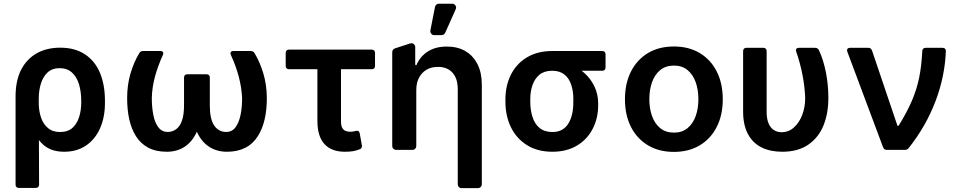

<svg xmlns="http://www.w3.org/2000/svg" viewBox="-20 -801 5129 1026"><path d="M63.2 185.4V-285.5Q63.2 -370.4 93 -428.3Q122.9 -486.2 176.3 -516.2Q229.8 -546.2 301.5 -546.2Q381 -546.2 434.7 -510.3Q488.3 -474.4 514.6 -410.7Q540.8 -346.9 540.8 -262.8V-252.8Q541.2 -175.8 514.9 -115.8Q488.3 -55.8 439.1 -22.9Q389.9 9.9 323.2 9.9Q262.8 9.9 223.7 -17.8Q204.5 -31.2 187.9 -52.6L188.9 185.4Q188.9 193.9 184.3 198.5Q179.7 203.1 171.2 203.1H81Q72.4 203.1 67.8 198.5Q63.2 193.9 63.2 185.4ZM187.1 -243.3Q188.2 -204.9 199.6 -171.7Q210.9 -138.5 236 -117Q261 -95.5 300.8 -95.5Q343 -95.5 367.9 -118.3Q391.3 -139.9 402.7 -175.2Q414.1 -210.6 414.1 -252.8V-262.8Q414.1 -308.6 402.7 -349.1Q390.3 -390.3 364.5 -413.5Q338.8 -436.8 298.7 -436.8Q258.9 -436.8 234 -413.7Q210.2 -391.3 198.9 -355.3Q187.5 -319.2 187.1 -276.6Z M1032 -96.9Q1008.2 -44.4 967.3 -17.2Q926.5 9.9 871.1 9.9Q813.2 9.9 772 -11.9Q730.8 -33.7 705.6 -74.6Q659.4 -148.8 659.4 -277Q659.4 -347.3 677.2 -407.8Q695 -468.4 724.1 -516.7Q727.6 -523.1 732.8 -525.7Q737.9 -528.4 745.4 -528.4H837Q844.5 -528.4 848.5 -525.2Q852.6 -522 852.6 -516.3Q852.6 -512.4 850.5 -507.5Q823.2 -447.4 807.9 -390.6Q792.6 -333.8 791.2 -277Q791.2 -229 799 -188.9Q807.2 -145.2 826.3 -120.6Q845.5 -95.9 876.1 -95.9Q900.9 -95.9 920.5 -110.1Q963.4 -140.3 963.4 -237.9V-386.4Q963.4 -394.9 968 -399.5Q972.7 -404.1 981.2 -404.1H1083.5Q1092 -404.1 1096.6 -399.5Q1101.2 -394.9 1101.2 -386.4V-237.9Q1101.2 -164.1 1124.8 -130Q1148.4 -95.9 1188.6 -95.9Q1220.5 -95.9 1239 -121.4Q1256.7 -145.6 1265.3 -186.1Q1273.8 -226.6 1273.8 -277Q1268.8 -387.1 1213.8 -507.5Q1211.6 -512.4 1211.6 -516.3Q1211.6 -522 1215.6 -525.2Q1219.5 -528.4 1226.9 -528.4H1319.6Q1333.8 -528.4 1340.6 -516.7Q1369.7 -467.7 1387.6 -407.1Q1405.5 -346.6 1405.9 -277Q1405.9 -149.9 1358.7 -74.6Q1305.8 9.9 1192.8 9.9Q1137.4 9.9 1096.4 -17.4Q1055.4 -44.7 1032 -96.9Z M1676.1 -156.2V-431.1H1524.5Q1516 -431.1 1511.4 -435.7Q1506.7 -440.3 1506.7 -448.9V-518.1Q1506.7 -526.6 1511.4 -531.2Q1516 -535.9 1524.5 -535.9H1966.3Q1974.8 -535.9 1979.4 -531.2Q1984 -526.6 1984 -518.1V-448.9Q1984 -440.3 1979.4 -435.7Q1974.8 -431.1 1966.3 -431.1H1802.2V-154.1Q1802.2 -129.6 1808.9 -117.5Q1815.3 -106.2 1826 -101.6Q1836.6 -96.9 1851.6 -96.9Q1866.5 -96.9 1881 -101.2Q1884.9 -102.3 1887.8 -102.3Q1899.5 -102.3 1902.3 -88.1L1913.7 -25.2Q1914.1 -23.4 1914.1 -19.9Q1914.1 -8.2 1902.7 -3.6Q1884.6 3.9 1866.1 6.9Q1847.7 9.9 1823.2 9.9Q1751.4 9.9 1713.8 -31.1Q1676.1 -72.1 1676.1 -156.2Z M2426.1 183.9V-327.1Q2426.1 -332 2425.4 -340.6Q2422.6 -382.1 2402 -408L2401.3 -408.7L2400.2 -410.2Q2397.7 -412.6 2397.7 -412.6Q2371.8 -441.8 2326 -443.5H2320Q2285.2 -443.5 2260.3 -429Q2234.4 -414.1 2219.5 -386.4Q2204.5 -358.7 2204.5 -319.2V-20.6Q2204.5 -12.1 2198.5 -6Q2192.5 0 2183.6 0H2096.6Q2088.1 0 2082 -6Q2076 -12.1 2076 -20.6V-522.4Q2076 -529.1 2079.9 -534.6Q2083.8 -540.1 2090.2 -542.3L2171.5 -568.9Q2174.7 -570 2178.3 -570Q2186.8 -570 2192.8 -563.9Q2198.9 -557.9 2198.9 -549.4V-456.3Q2198.9 -454.9 2200.1 -453.7Q2201.3 -452.4 2202.8 -452.4Q2205.3 -452.4 2206.3 -454.9Q2206.3 -455.3 2207 -456.7L2208.1 -459.2L2209.5 -462.4L2210.6 -464.5L2212.4 -467.7L2213.4 -469.8Q2213.8 -470.5 2214.1 -471.2Q2214.5 -471.9 2215.2 -472.7Q2215.9 -474.1 2216.6 -474.8Q2217 -475.9 2218.4 -478L2219.5 -480.1L2221.6 -482.6Q2222.3 -484 2223 -484.7Q2223 -485.1 2224.8 -487.6L2226.2 -489.3L2228.3 -492.2L2230.1 -494L2232.2 -496.8Q2233 -497.2 2233.7 -498.6Q2235.1 -499.6 2236.2 -501.1Q2236.2 -501.1 2237.9 -502.8L2240.4 -505.3L2241.8 -506.7L2244.7 -509.2L2246.4 -510.7Q2246.4 -510.7 2249.3 -513.5L2250.7 -514.6L2253.9 -517.4L2255.3 -518.5Q2256.7 -519.2 2259.6 -521.3L2260.3 -522L2265.3 -525.2Q2306.5 -552.2 2367.9 -552.2Q2424.4 -552.2 2466.3 -528.4Q2503.6 -506.7 2525.2 -469.5Q2525.9 -468 2531.6 -458.1Q2554.7 -412.6 2554.7 -347.7V183.9Q2554.7 192.5 2548.5 198.5Q2542.3 204.5 2533.7 204.5H2446.7Q2438.2 204.5 2432.2 198.5Q2426.1 192.5 2426.1 183.9ZM2279.5 -634.2Q2279.5 -625.7 2285.5 -619.5Q2291.5 -613.3 2300.1 -613.3H2339.8Q2345.9 -613.3 2351 -616.7Q2356.2 -620 2359 -625.7L2415.5 -752.1Q2417.3 -756.7 2417.3 -760.3Q2417.3 -768.8 2411.2 -775Q2405.2 -781.2 2396.3 -781.2H2324.9Q2317.5 -781.2 2311.8 -776.5Q2306.1 -771.7 2304.7 -764.6L2279.8 -638.1Q2279.5 -636.7 2279.5 -634.2Z M2795.8 -25.6Q2740.1 -60.4 2710.4 -120.9Q2680.8 -181.5 2680.8 -258.5V-269.9Q2680.8 -343 2710.2 -402Q2740.4 -461.6 2796.7 -495Q2853 -528.4 2930.8 -528.4H3198.2Q3206.7 -528.4 3211.3 -523.8Q3215.9 -519.2 3215.9 -510.7V-440.7Q3215.9 -432.2 3211.3 -427.6Q3206.7 -422.9 3198.2 -422.9H3088.1Q3094.8 -418.3 3102.3 -411.2Q3137.1 -380.3 3156.8 -338.4Q3176.5 -296.5 3176.5 -248.6V-238.6Q3176.5 -171.2 3148.1 -114.3Q3118.6 -56.1 3063.2 -23.1Q3007.8 9.9 2932.2 9.9Q2851.6 9.9 2795.8 -25.6ZM2825.3 -176.8Q2837.4 -138.1 2863.8 -116.8Q2890.3 -95.5 2932.2 -95.5Q2988.6 -95.5 3016.5 -139.7Q3044.4 -183.9 3043.7 -258.5V-269.9Q3044.4 -311.1 3033 -345.9Q3021.7 -382.5 2996.3 -402.7Q2970.9 -422.9 2930.8 -422.9Q2888.8 -422.9 2862.9 -402Q2838.1 -381.4 2825.8 -347.1Q2813.6 -312.9 2813.6 -269.9V-258.5Q2813.6 -213.8 2825.3 -176.8Z M3319.6 -270.6Q3319.6 -355.1 3351.7 -418.7Q3383.9 -482.2 3442.5 -517.4Q3501.1 -552.6 3581 -552.6Q3660.9 -552.6 3719.5 -517.4Q3778.1 -482.2 3810.2 -418.7Q3842.3 -355.1 3842.3 -270.6Q3842.3 -186.1 3810.2 -122.9Q3778.1 -59.7 3719.5 -24.5Q3660.9 10.7 3581 10.7Q3501.1 10.7 3442.5 -24.5Q3383.9 -59.7 3351.7 -122.9Q3319.6 -186.1 3319.6 -270.6ZM3712 -271Q3712 -321 3697.6 -361.7Q3683.2 -402.3 3654.1 -426.5Q3625 -450.6 3581.7 -450.6Q3537.3 -450.6 3508 -426.5Q3478.7 -402.3 3464.3 -361.7Q3449.9 -321 3449.9 -271Q3449.9 -221.2 3464.3 -180.8Q3478.7 -140.3 3508 -116.3Q3537.3 -92.3 3581.7 -92.3Q3625 -92.3 3654.1 -116.3Q3683.2 -140.3 3697.6 -180.8Q3712 -221.2 3712 -271Z M3951 -206V-527.7Q3951 -536.2 3955.6 -540.8Q3960.2 -545.5 3968.7 -545.5H4058.9Q4067.5 -545.5 4072.1 -540.8Q4076.7 -536.2 4076.7 -527.7V-204.5Q4076.7 -163.7 4088.1 -139.2Q4098.7 -116.1 4116.5 -105.3Q4134.2 -94.5 4156.2 -94.5Q4195 -94.5 4223 -120.4Q4251.4 -146 4267 -187.3Q4282.7 -228.7 4282.7 -277Q4280.9 -334.2 4268.8 -398.1Q4256.7 -462 4234.7 -525.2Q4233.3 -529.1 4233.3 -532.7Q4233.3 -538.7 4237.4 -542.1Q4241.5 -545.5 4249.3 -545.5H4335.2Q4350.1 -545.5 4356.2 -532.7Q4380.7 -480.1 4393.6 -413.4Q4406.6 -346.6 4406.6 -277Q4406.6 -196 4380.9 -131.4Q4355.1 -66.8 4299.9 -28.4Q4244.7 9.9 4160.2 9.9Q4096.2 9.9 4049.4 -13.3Q4002.5 -36.6 3976.7 -84.9Q3951 -133.2 3951 -206Z M4698.9 -14.2 4507.8 -524.9Q4506.4 -528.8 4506.4 -532.7Q4506.4 -538.7 4510.5 -542.1Q4514.6 -545.5 4522 -545.5H4619.7Q4634.9 -545.5 4639.9 -530.9L4775.9 -128.6H4781.6Q4827.4 -202.4 4853.5 -264Q4879.6 -325.6 4892 -387.3Q4904.5 -448.9 4908.4 -528.1Q4908.7 -536.6 4913.4 -541Q4918 -545.5 4926.5 -545.5H5016.7Q5025.2 -545.5 5030 -540.8Q5034.8 -536.2 5034.4 -527.3Q5029.1 -391.7 4978.9 -259.6Q4928.6 -127.5 4836.6 -10.7Q4832.4 -5 4827.2 -2.5Q4822.1 0 4815 0H4719.1Q4704.2 0 4698.9 -14.2Z"/></svg>

Font: DeltaSans SemiBold
Style: Regular
Weight: 600
Designer: Rasmus Andersson
Foundry: rsms
Version: Version 3.012